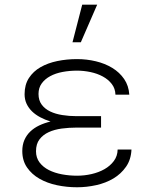

<svg xmlns="http://www.w3.org/2000/svg" viewBox="-20 -790 640 820"><path d="M307.1 -245.1Q274.9 -245.1 243.7 -241Q212.4 -236.8 188 -225.6Q163.6 -214.4 148.7 -194.8Q133.8 -175.3 133.8 -144Q133.8 -116.2 148.9 -96.2Q164.1 -76.2 188.7 -63.7Q213.4 -51.3 244.9 -45.4Q276.4 -39.6 309.1 -39.6Q340.3 -39.6 371.1 -46.6Q401.9 -53.7 426.3 -67.6Q450.7 -81.5 466.3 -102.5Q481.9 -123.5 482.4 -151.4H541.5Q539.6 -108.4 518.3 -77.9Q497.1 -47.4 464.4 -27.8Q431.6 -8.3 390.9 0.7Q350.1 9.8 309.1 9.8Q265.1 9.8 223.4 1Q181.6 -7.8 148.7 -26.6Q115.7 -45.4 95.5 -74.7Q75.2 -104 75.2 -145Q75.2 -171.4 84.2 -192.1Q93.3 -212.9 109.4 -228.3Q125.5 -243.7 147.5 -254.2Q169.4 -264.6 195.8 -271Q172.4 -278.3 152.1 -289.1Q131.8 -299.8 116.9 -314.2Q102.1 -328.6 93.5 -346.9Q85 -365.2 85 -387.7Q85 -428.2 103.5 -456.8Q122.1 -485.4 153.3 -503.2Q184.6 -521 224.9 -529.3Q265.1 -537.6 309.1 -537.6Q350.1 -537.6 389.2 -528.3Q428.2 -519 459.5 -500Q490.7 -481 510.3 -452.4Q529.8 -423.8 532.2 -385.7H473.1Q472.2 -412.1 457.3 -431.4Q442.4 -450.7 418.9 -463.4Q395.5 -476.1 366.5 -482.2Q337.4 -488.3 309.1 -488.3Q276.9 -488.3 247.1 -482.7Q217.3 -477.1 194.6 -464.8Q171.9 -452.6 158.2 -433.8Q144.5 -415 144.5 -388.7Q144.5 -361.3 158.2 -343Q171.9 -324.7 194.3 -314Q216.8 -303.2 246.1 -298.6Q275.4 -293.9 307.1 -293.9H411.6V-245.1ZM331.1 -770H395L325.2 -609.4H289.6Z"/></svg>

Font: Roboto Mono Light
Style: Regular
Weight: 300
Designer: Google
Version: Version 2.000985; 2015; ttfautohint (v1.3)